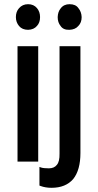

<svg xmlns="http://www.w3.org/2000/svg" viewBox="-20 -770 469 915"><path d="M263.7 -549.8H363.3V-41Q363.3 40 329.1 83Q293 125 225.6 125Q196.3 125 172.9 116.2L168 114.3V25.4L175.8 28.3Q187.5 32.2 212.9 32.2Q238.3 32.2 251 15.6Q264.6 0 263.7 -38.1ZM268.6 -646.5Q254.9 -663.1 254.9 -688.5Q255.9 -714.8 269.5 -730.5Q284.2 -750 311.5 -750Q340.8 -750 353.5 -731.4Q368.2 -713.9 369.1 -688.5Q369.1 -662.1 353.5 -646.5Q338.9 -628.9 310.5 -627.9Q281.2 -627 268.6 -646.5ZM162.1 -549.8V0H63.5V-549.8ZM55.7 -688.5Q55.7 -713.9 70.3 -730.5Q86.9 -750 113.8 -750Q140.6 -750 156.2 -731.4Q170.9 -713.9 170.9 -688.5Q170.9 -662.1 156.2 -646.5Q141.6 -628.9 114.3 -627.9Q85.9 -627.9 70.8 -646Q55.7 -664.1 55.7 -688.5Z"/></svg>

Font: RobotoJAA
Style: Medium
Weight: 500
Version: Version 2.05; 2016-11-05